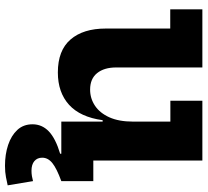

<svg xmlns="http://www.w3.org/2000/svg" viewBox="-50 -540 811 750"><g transform="rotate(90 355.0 -165.5)"><path d="M455.5 -426H374V-551H607.5V-125H688V0H455.5ZM244 -551V-214Q244 -167.5 266 -140Q288 -112.5 330.5 -112.5Q365 -112.5 393.5 -131.5Q422 -150.5 438.8 -187.8Q455.5 -225 455.5 -280L482 -161.5H450Q438 -74 389.8 -30.2Q341.5 13.5 263.5 13.5Q177.5 13.5 134.8 -36Q92 -85.5 92 -173.5V-425.5H17V-551ZM688 110.5 704.5 209.5Q692 212.5 672.5 216.2Q653 220 628 220Q583.5 220 546.8 207.8Q510 195.5 488 171.8Q466 148 466 112.5Q466 75.5 493.5 49Q521 22.5 581 4.5V-33.5L688 0Q638.5 18 617.5 35Q596.5 52 596.5 74.5Q596.5 94 609.8 105.2Q623 116.5 647.5 116.5Q658 116.5 668.5 114.8Q679 113 688 110.5Z"/></g></svg>

Font: Hepta Slab ExtraLight
Style: Bold
Weight: 700
Version: Version 1.102